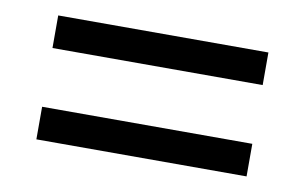

<svg xmlns="http://www.w3.org/2000/svg" viewBox="-42 -558 657 412"><g transform="rotate(10 286.0 -352.0)"><path d="M56 -416V-487H514V-416ZM56 -217V-288H514V-217Z"/></g></svg>

Font: Noto Sans Old Hungarian
Style: Regular
Weight: 400
Designer: Monotype Design Team
Foundry: Monotype Imaging Inc.
Version: Version 2.005; ttfautohint (v1.8.4.7-5d5b)